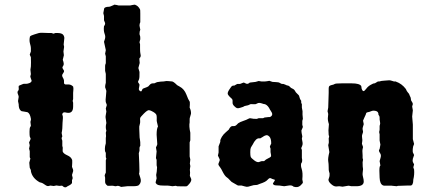

<svg xmlns="http://www.w3.org/2000/svg" viewBox="-20 -808 1867 832"><path d="M108.9 -128.4V-152.8L106 -164.1L108.9 -178.2L106 -190.9Q112.8 -204.6 112.8 -207L108.9 -216.8Q107.9 -222.7 107.9 -237.3Q107.9 -252.9 110.8 -257.3Q113.8 -261.7 113.8 -263.2L111.8 -279.8Q111.8 -280.8 113.3 -285.6Q114.7 -290.5 113.8 -293.9Q109.9 -316.9 99.1 -321.8Q94.7 -323.2 85.9 -324.2Q77.1 -325.2 73.7 -326.2Q70.3 -327.1 65.9 -333.5Q61 -341.3 61 -356L58.1 -370.1L61 -388.2Q61 -392.1 58.1 -398.9Q53.7 -409.7 58.1 -414.1Q62.5 -418.5 61 -426.8Q60.1 -435.1 62 -436.5Q64 -438 68.8 -439.5Q73.2 -440.9 77.1 -442.9Q81.1 -444.8 83.5 -444.8H92.8Q99.6 -444.8 107.9 -448.2Q116.2 -451.7 117.2 -458L111.8 -474.1Q110.8 -477.1 112.3 -481Q113.8 -484.9 113.8 -486.8L111.8 -505.9L113.8 -520Q114.7 -534.2 113.8 -560.1L108.9 -571.3L113.8 -585V-600.1Q113.8 -606 109.9 -619.6Q106 -633.3 109.9 -649.9Q114.7 -654.8 128.4 -658.7Q142.1 -662.6 147.5 -664.6Q152.8 -666 160.6 -666L189.9 -665H203.1L211.9 -662.1L220.2 -665H230Q252 -665 256.8 -651.9Q258.8 -647.9 258.8 -643.1L255.9 -615.2L257.8 -605L254.9 -585L256.8 -568.8L252 -548.8Q259.3 -529.8 253.9 -522.9Q249 -516.1 251 -514.2Q251 -510.7 254.9 -505.9Q258.8 -501 256.8 -496.1L250 -484.9Q248 -479 252.4 -471.7Q258.3 -461.9 257.3 -454.1Q256.3 -446.3 259.8 -443.8Q263.2 -440.9 272.5 -441.9Q286.6 -443.4 296.9 -433.1Q298.8 -425.8 297.9 -418.5Q296.9 -411.1 296.9 -405.8V-378.9L294.9 -370.6L296.9 -362.8V-346.2Q296.9 -314 268.1 -319.8Q252.9 -324.7 250 -314Q249 -312 251.5 -306.6Q253.9 -301.3 251 -275.9Q251 -248.5 247.1 -231.9L250 -216.8Q247.1 -213.9 247.1 -207L250 -198.2V-175.8L252 -168Q252 -167 251.5 -158.7Q251 -150.4 252.9 -148.9Q256.8 -141.6 272 -134.8Q287.1 -127.9 291 -118.2Q293.9 -115.2 293 -102.1Q292 -88.9 292 -85Q298.3 -72.3 296.9 -65.9L292 -49.8L294.9 -37.1Q294.9 -32.2 292 -27.8Q292 -21.5 292 -15.1Q289.1 -8.3 272.9 -1L267.1 2.9Q259.3 6.3 250 -2.9Q248 -3.9 242.7 -2.9Q237.3 -2 230.5 -3.4Q223.6 -4.9 222.2 -3.9L212.9 -2L198.2 -3.9Q197.3 -3.9 190.9 -2Q184.6 0 174.3 -7.8Q164.1 -15.1 159.7 -16.1Q155.3 -17.1 151.9 -18.1Q119.6 -36.1 113.8 -66.4V-70.8L108.9 -81.1Q106.9 -99.1 106.9 -103L111.8 -121.1Q108.9 -124 108.9 -128.4Z M587.9 -175.8Q584.5 -171.9 584.5 -167V-154.8L581.5 -144Q581.5 -138.2 583.5 -99.6Q585.4 -61 582.5 -55.2Q582.5 -54.2 588.4 -36.6Q594.2 -19 582.5 -6.8Q578.6 -1 555.7 -1H531.7Q509.8 2 504.9 2Q495.1 -2.9 490.7 -2.9L481.4 -1Q477.5 -1 473.1 -2.4Q468.8 -3.9 456.5 -2.9Q444.3 -2 443.8 -4.9Q435.5 -11.2 435.5 -20V-38.1L433.6 -46.9Q433.6 -50.3 438.5 -60.1V-112.8Q438.5 -115.2 440.9 -120.1L438.5 -127Q438.5 -136.7 438.5 -146Q432.6 -151.9 435.5 -174.8L438.5 -187V-210L439.5 -217.8L438.5 -232.9L440.9 -241.7Q436 -256.8 440.9 -274.9Q440.9 -279.3 439 -289.1Q437 -298.8 437.5 -304.2L440.9 -324.7L438.5 -337.9L442.9 -353Q442.9 -355 440.9 -358.9Q439 -362.3 438 -368.2Q437 -374 439 -390.6Q440.4 -407.2 440.9 -414.1L435.5 -430.2Q435.5 -439 438.5 -449.2V-487.8L435.5 -501V-522.9Q435.5 -526.9 438.5 -534.2V-564L435.5 -575.2L438.5 -590.8L430.7 -627L434.1 -637.2Q438.5 -648.9 433.1 -662.1Q428.2 -675.3 430.7 -694.8Q435.5 -699.7 435.5 -708L430.7 -720.2V-738.8L427.7 -751L430.7 -767.6Q430.7 -778.8 453.6 -778.8Q457.5 -779.3 463.4 -782.2Q469.2 -785.2 472.7 -786.1Q473.6 -789.1 484.4 -786.6L494.6 -784.2H543.5Q545.4 -784.2 555.2 -786.6Q564.9 -789.1 567.9 -786.1Q579.1 -782.2 586.9 -767.1Q587.9 -766.1 587.9 -749V-711.9Q584.5 -705.1 584.5 -696.8L587.9 -679.2Q584.5 -672.4 584.5 -660.2L586.9 -651.9Q587.9 -651.9 587.9 -638.2L584.5 -625L586.9 -616.2V-598.1Q586.9 -585 587.9 -579.1L589.8 -567.9Q589.8 -559.6 584.5 -556.2Q583.5 -551.8 584.5 -544.9Q585.4 -538.1 585.4 -535.2L579.6 -513.2L584.5 -496.1Q585.4 -469.7 581.5 -461.9Q577.1 -454.1 578.6 -451.2Q580.6 -448.2 582.5 -445.3Q584.5 -442.4 584.5 -439.9L583.5 -433.6Q583.5 -431.6 582 -425.3Q580.6 -418.9 585.4 -414.6Q592.3 -408.7 594.7 -416Q596.7 -423.3 601.6 -424.8Q620.6 -431.6 622.6 -433.6Q624.5 -435.5 628.4 -439.9Q634.3 -446.8 642.1 -446.8H648.4L660.6 -452.1Q678.2 -455.1 689.5 -455.1Q702.1 -458 710.4 -456.5Q718.8 -455.1 725.1 -455.1Q731.4 -455.1 747.6 -439Q750.5 -437 758.8 -432.6Q778.3 -422.4 787.6 -398.4Q796.9 -374 800.3 -370.6Q803.7 -367.2 802.7 -355.5Q801.8 -343.8 801.8 -341.8Q808.6 -327.6 807.6 -314.9L802.7 -297.9Q801.8 -295.9 801.8 -288.1V-277.8Q798.3 -261.7 804.7 -232.9V-200.2L801.8 -190.9V-129.9L804.7 -116.7L802.7 -99.1Q806.2 -88.4 803.7 -81.1Q801.8 -74.2 803.7 -60.1L802.7 -45.9L808.6 -32.2Q810.5 -24.4 801.8 -13.2Q792.5 -2 789.6 -1Q786.6 0 767.1 -0.5L747.6 -1L741.7 -2.9L727.1 -1L714.8 -2.9Q713.9 -3.9 687 -3.9Q660.2 -3.9 656.7 -13.2Q652.8 -14.2 655.8 -23.9Q658.7 -33.7 658.7 -35.2L656.7 -49.8Q659.7 -62 660.6 -83L658.7 -91.8V-115.2L655.8 -123L658.7 -151.9L655.8 -168.9Q661.6 -180.7 661.6 -183.1L658.7 -224.1Q658.7 -251 664.6 -259.8L659.7 -280.8Q658.7 -284.2 659.2 -293Q659.7 -301.8 658.2 -308.6Q656.7 -315.4 644.5 -322.8Q632.3 -330.1 625.5 -330.6Q618.7 -331.1 603.5 -315.9Q588.4 -300.8 587.4 -296.4Q586.4 -292 587.4 -283.7Q587.9 -275.4 585.4 -268.1Q582.5 -260.7 583.5 -249Q584.5 -237.3 584.5 -224.1Q584.5 -210.9 586.4 -203.1Q588.4 -195.3 587.9 -175.8Z M1138.2 -27.8Q1131.3 -19.5 1105.5 -11.2Q1095.2 -5.9 1087.9 -6.3Q1080.6 -6.8 1067.4 -2.4Q1054.2 2 1049.3 1.5Q1044.4 1 1027.3 -3.9H1012.2Q1010.7 -3.9 1001 -9.8Q991.2 -15.6 988.3 -17.1Q985.4 -18.1 983.4 -20L975.6 -27.8Q968.3 -36.1 963.4 -39.1Q955.1 -44.4 946.3 -61Q938 -78.1 933.1 -84Q928.2 -89.8 926.8 -93.8Q925.3 -97.7 929.2 -105.5Q933.1 -113.3 932.1 -117.2Q931.2 -120.1 928.2 -125.5Q925.3 -130.9 924.3 -133.8L927.2 -147V-173.8L934.1 -191.9Q935.1 -192.9 934.6 -197.8Q934.1 -202.6 941.4 -215.3Q949.2 -227.5 958.5 -234.9Q967.3 -242.7 971.2 -246.1Q979.5 -263.2 989.3 -261.7Q998.5 -260.3 1004.9 -266.6L1012.2 -273.9Q1020 -279.3 1034.7 -284.2Q1049.3 -289.1 1053.7 -292Q1060.5 -296.4 1065.9 -295.4Q1080.1 -292 1093.3 -293L1101.1 -295.9H1120.1L1126.5 -298.8L1144 -300.8H1148.4Q1151.4 -300.8 1151.4 -301.8Q1166.5 -309.6 1153.8 -327.1Q1151.4 -330.1 1150.4 -332Q1141.6 -351.1 1129.4 -356Q1128.4 -356.9 1125.5 -356.9Q1122.6 -356.9 1114.7 -359.9Q1106.9 -362.8 1099.1 -361.8L1088.4 -356.9Q1085.9 -356 1078.1 -356.4Q1070.3 -356.9 1067.9 -356.9Q1065.4 -356.9 1062 -355Q1055.7 -351.1 1046.9 -350.1Q1038.1 -348.6 1035.6 -346.2Q1033.2 -344.2 1031.2 -344.2Q1029.3 -343.8 1020.5 -340.8Q1011.7 -337.9 1006.8 -339.4Q1002.4 -340.8 994.6 -348.6Q986.8 -356.4 987.8 -365.2Q988.3 -374 986.8 -377Q985.4 -379.9 978.5 -385.7Q971.7 -391.6 967.8 -398.4Q963.9 -405.3 973.6 -419.9Q983.4 -434.6 985.4 -435.5Q987.3 -436.5 990.2 -437H995.1Q997.1 -438 1001 -440.4Q1004.9 -442.9 1007.3 -443.8Q1009.3 -444.8 1014.2 -444.3Q1019 -443.8 1021.5 -444.8L1035.2 -450.2Q1038.1 -450.2 1043 -447.3Q1052.7 -440.9 1062.5 -450.2Q1067.4 -451.2 1075.7 -451.7Q1084 -452.1 1087.4 -453.1L1101.1 -457L1112.3 -455.1Q1128.9 -454.1 1137.7 -456.1Q1146.5 -458 1148.4 -457.5Q1150.4 -457 1154.8 -455.1Q1159.2 -453.1 1161.1 -453.1L1177.2 -452.1Q1187.5 -452.1 1193.4 -448.2Q1199.2 -444.3 1202.6 -444.3Q1206.1 -444.8 1209.5 -443.8L1219.2 -439.9Q1219.2 -439 1224.1 -438Q1229.5 -437 1231.4 -436Q1233.4 -435.1 1234.9 -433.1Q1236.3 -431.2 1238.3 -429.7Q1240.2 -427.7 1241.7 -426.8Q1243.2 -425.8 1246.6 -424.3Q1254.9 -420.9 1258.3 -414.1Q1261.7 -407.2 1267.1 -402.8Q1272.5 -397.9 1274.4 -395.5Q1276.4 -393.1 1277.8 -386.7Q1279.3 -380.9 1280.3 -378.9Q1281.2 -377 1282.7 -375Q1284.2 -373 1285.2 -371.1V-363.8Q1285.2 -361.3 1288.1 -356.9V-341.8L1291 -326.2Q1290 -313.5 1292.5 -293L1290 -284.2V-267.1L1292.5 -257.8L1286.1 -242.2Q1286.1 -234.4 1290 -216.8L1288.1 -207Q1292.5 -187.5 1291 -181.6Q1290 -175.8 1285.2 -166L1288.1 -158.2V-124Q1292 -106.9 1285.2 -100.1Q1282.7 -88.9 1287.1 -76.7Q1293 -59.1 1290 -30.8L1292.5 -18.1Q1292.5 -13.2 1281.2 -3.4Q1270 6.3 1252.4 1Q1244.6 -6.8 1230 -3.9Q1215.3 -1 1211.4 -1L1191.4 -3.9Q1172.4 -3.9 1166.5 -6.8Q1162.6 -10.7 1162.6 -13.2L1170.4 -24.9Q1172.4 -28.8 1168.9 -29.8Q1166 -30.3 1164.1 -31.2Q1162.1 -32.2 1159.7 -32.7Q1157.2 -33.2 1155.8 -34.7Q1154.3 -36.1 1149.9 -36.1Q1145.5 -36.1 1138.2 -27.8ZM1104 -106.4Q1112.3 -109.9 1115.7 -109.9H1124.5Q1132.3 -117.7 1141.6 -121.6Q1151.4 -126 1153.8 -129.4Q1156.2 -132.8 1152.3 -148.9Q1152.3 -156.7 1152.3 -164.1L1149.4 -171.9Q1149.4 -174.3 1155.3 -186Q1155.3 -207.5 1147.5 -215.8Q1139.6 -224.1 1132.3 -221.7Q1124.5 -219.2 1121.6 -216.8Q1119.1 -214.8 1117.2 -213.9Q1115.2 -212.9 1112.8 -211.4Q1110.4 -210 1108.9 -209Q1107.4 -208 1103.5 -208.5Q1088.9 -210.4 1074.2 -180.2Q1073.2 -178.7 1071.3 -175.8Q1069.3 -172.9 1066.9 -168Q1064.5 -163.1 1064.5 -148.4Q1064.5 -133.8 1066.4 -128.4Q1068.4 -123 1082 -112.8Q1095.7 -102.5 1104 -106.4Z M1551.3 -105Q1551.3 -83 1553.2 -75.2L1551.3 -57.1Q1550.3 -51.3 1553.2 -40.5Q1556.2 -29.8 1556.2 -21.5Q1556.2 -1 1523.9 -1H1502.4Q1500.5 -1 1495.6 -2.4Q1490.7 -3.9 1487.3 -2.9L1464.4 1L1450.2 -1Q1448.2 -1 1438 0Q1427.7 1 1415.5 -9.8Q1403.3 -20 1403.3 -29.8L1407.2 -42Q1408.2 -43.9 1408.2 -56.2L1405.3 -66.9Q1404.3 -68.8 1404.3 -83.5Q1404.3 -98.1 1402.3 -109.9Q1400.4 -121.6 1407.2 -148.9L1402.3 -179.2L1404.3 -187Q1405.3 -189 1404.8 -196.8Q1404.3 -204.6 1404.3 -208L1406.2 -215.8Q1406.2 -220.2 1404.3 -222.2Q1404.3 -226.1 1403.3 -243.2L1405.3 -270Q1399.4 -287.6 1400.9 -298.8Q1402.3 -310.1 1402.3 -314L1399.4 -326.2L1402.3 -341.8L1404.3 -405.8V-423.8Q1404.3 -431.6 1406.7 -434.6Q1409.2 -437.5 1417 -439.5Q1425.8 -440.9 1429.7 -443.8Q1433.6 -446.8 1460.4 -446.8H1504.4Q1538.1 -446.8 1545.4 -435.1L1546.4 -428.7Q1546.4 -423.8 1549.3 -418.5Q1552.2 -413.1 1554.7 -413.1Q1559.6 -413.1 1566.9 -423.3Q1574.2 -433.6 1586.4 -440.4Q1598.1 -446.8 1600.6 -446.8H1604L1616.2 -454.1Q1617.2 -455.1 1620.1 -455.1H1624Q1633.3 -458 1645.5 -458.5Q1658.2 -459 1664.6 -460Q1670.9 -460.9 1687 -455.1H1692.9Q1695.3 -455.1 1696.3 -454.1Q1721.2 -445.3 1738.3 -422.9Q1739.3 -421.9 1739.7 -420.4Q1740.2 -418.9 1741.2 -417Q1742.2 -415 1743.2 -413.1Q1744.1 -411.1 1747.6 -407.2Q1751.5 -403.3 1752.4 -401.4Q1753.4 -399.4 1755.4 -394Q1757.3 -389.2 1758.8 -386.7Q1760.3 -383.8 1760.3 -379.9Q1760.3 -376 1761.2 -373.5Q1762.2 -371.1 1765.1 -366.7Q1768.1 -362.3 1768.6 -359.4Q1769 -356.4 1768.6 -355Q1768.1 -353 1767.1 -350.6Q1766.1 -348.1 1766.1 -346.2L1769 -330.1L1766.1 -303.2L1769 -268.1V-205.1L1774.4 -184.1Q1769 -173.3 1768.6 -162.1Q1768.1 -150.9 1769 -147.9L1774.4 -136.2L1769 -120.1Q1767.1 -111.3 1769 -106L1774.4 -95.7L1771 -83L1774.4 -73.2Q1776.4 -51.3 1771 -29.8Q1771 -3.9 1758.3 -3.9H1742.2L1712.4 -2.9H1707.5Q1703.1 -2.9 1699.2 -1L1680.2 -2.9Q1677.2 -3.9 1671.4 -3.4Q1665.5 -2.9 1662.6 -3.4Q1659.7 -3.9 1651.9 -3.4Q1644 -2.9 1640.1 -4.4Q1626 -10.3 1625 -38.1L1624 -68.4Q1624 -87.9 1628.4 -90.8L1625 -109.9Q1625 -110.8 1628.9 -123.5Q1632.8 -136.2 1627.4 -143.6Q1622.1 -151.4 1622.1 -155.3Q1622.1 -159.2 1625 -162.1Q1627 -170.9 1628.4 -181.2L1625 -199.2V-226.1Q1622.1 -235.8 1623.5 -239.3Q1625 -242.7 1625 -247.6V-259.8Q1624.5 -262.2 1626.5 -267.6Q1628.4 -272.5 1626.5 -281.2Q1624.5 -290 1625 -297.9Q1625 -305.7 1620.1 -310.1Q1620.6 -324.2 1608.9 -327.1Q1597.2 -330.1 1588.4 -326.2Q1579.6 -322.3 1574.2 -321.8Q1568.4 -321.3 1566.9 -317.9Q1565.4 -314 1564.9 -311.5Q1564 -308.6 1559.1 -298.8Q1554.2 -289.1 1553.2 -285.2L1556.2 -270Q1550.3 -252.4 1551.3 -248L1553.2 -237.8Q1553.2 -233.9 1550.3 -226.6Q1547.4 -219.2 1549.3 -209Q1551.3 -198.7 1548.3 -185.1L1553.2 -170.9Q1550.3 -159.2 1550.3 -154.3L1551.3 -134.8V-123L1553.2 -116.2Z"/></svg>

Font: AntiqueNobleBoldCondensed
Style: BoldCondensed
Weight: 700
Version: Version 001.000